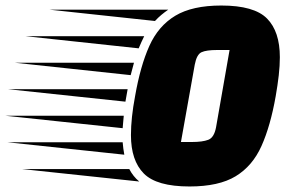

<svg xmlns="http://www.w3.org/2000/svg" viewBox="-270 -660 1063 695"><path d="M219 -312Q238 -421 270.5 -493.5Q303 -566 364.5 -603Q426 -640 531 -640Q650 -640 696.5 -593Q743 -546 743 -453Q743 -422 739 -387Q735 -352 728 -312Q709 -204 676.5 -131.5Q644 -59 583 -22Q522 15 416 15Q297 15 250.5 -32Q204 -79 204 -171Q204 -233 219 -312ZM339 -625Q326 -616 314 -606Q302 -596 291 -584L-91 -625ZM252 -529Q247 -519 242 -508Q237 -497 232 -485L-178 -529ZM435 -426 385 -146H425Q463 -146 484 -154Q505 -162 512 -199L561 -479H516Q477 -479 459.5 -471Q442 -463 435 -426ZM215 -433 203 -388 -217 -433ZM184 -292 -240 -337H192ZM174 -196 -250 -241H178Q177 -230 176 -219Q175 -208 174 -196ZM174 -145Q176 -121 180 -100L-243 -145ZM234 -3 -190 -48H198Q212 -21 234 -3Z"/></svg>

Font: Faster One
Style: Regular
Weight: 400
Designer: Eduardo Rodriguez Tunni
Foundry: Eduardo Rodriguez Tunni
Version: Version 1.003; ttfautohint (v1.8.4.7-5d5b);gftools[0.9.23]